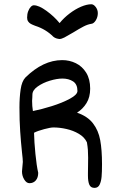

<svg xmlns="http://www.w3.org/2000/svg" viewBox="-20 -871 558 920"><path d="M121.1 6.8Q106.9 6.8 96.2 -10.7Q85.4 -28.3 85.4 -49.3Q85.4 -56.2 87.4 -72.8Q89.4 -88.4 89.4 -95.2Q89.4 -107.4 85.4 -141.1Q80.1 -190.9 76.7 -241.9Q73.2 -293 73.2 -356.4Q73.2 -403.8 78.9 -442.6Q84.5 -481.4 101.6 -499.5Q186.5 -583 278.3 -583Q313 -583 343.5 -568.1Q374 -553.2 393.1 -522.5Q412.1 -491.7 412.1 -446.3Q412.1 -405.3 394.5 -377Q377 -348.6 349.1 -331.1Q399.4 -314 425.5 -280Q451.7 -246.1 460.2 -199.5Q468.8 -152.8 468.8 -84.5Q468.8 -46.9 466.8 -24.2Q464.8 -1.5 457.3 13.9Q449.7 29.3 433.1 29.3Q414.6 29.3 408 13.9Q401.4 -1.5 401.4 -29.3V-41.5Q401.4 -64.9 401.9 -77.1L402.3 -115.7Q402.3 -137.2 401.1 -152.8Q399.9 -168.5 396.5 -189Q384.8 -213.9 357.9 -229.7Q331.1 -245.6 298.6 -252.9Q266.1 -260.3 235.8 -260.3Q222.2 -260.3 191.7 -252.2Q161.1 -244.1 143.1 -234.9Q144 -190.9 149.7 -133.8Q155.3 -76.7 163.1 -43Q163.1 -20 151.6 -6.6Q140.1 6.8 121.1 6.8ZM137.7 -338.9Q177.7 -346.7 228.3 -362.5Q278.8 -378.4 314.9 -397.9Q351.1 -417.5 351.1 -435.1Q351.1 -467.3 330.1 -481Q309.1 -494.6 279.3 -494.6Q252.9 -494.6 219 -484.4Q185.1 -474.1 160.4 -456.5Q135.7 -439 135.3 -418L134.8 -402.8Q133.8 -393.1 133.8 -387.7Q133.8 -362.3 137.7 -338.9ZM417.5 -850.6Q428.7 -850.6 438.7 -837.4Q448.7 -824.2 448.7 -808.1Q448.7 -789.1 439 -773.4Q429.2 -757.8 417.5 -756.8Q400.4 -754.4 380.1 -743.9Q359.9 -733.4 330.6 -715.3Q302.7 -698.7 288.6 -691.4Q274.4 -684.1 264.6 -684.1Q256.3 -685.1 249.5 -687.3Q242.7 -689.5 235.8 -694.8Q199.7 -731 149.4 -747.1Q135.3 -752.4 127.7 -756.6Q120.1 -760.7 115 -768.1Q109.9 -775.4 109.9 -786.6Q109.9 -803.7 115 -817.1Q120.1 -830.6 127.4 -838.1Q134.8 -845.7 142.1 -845.7Q166 -845.7 202.6 -819.1Q239.3 -792.5 265.6 -760.3Q286.1 -785.6 313.5 -806.4Q340.8 -827.1 368.4 -838.9Q396 -850.6 417.5 -850.6Z"/></svg>

Font: Dekko
Style: Regular
Weight: 400
Designer: Multiple
Foundry: Sorkin Type
Version: Version 2.001